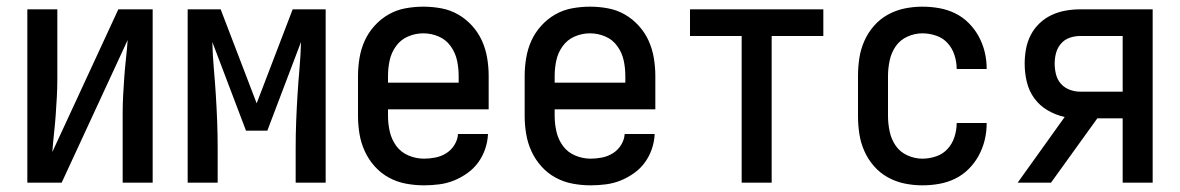

<svg xmlns="http://www.w3.org/2000/svg" viewBox="-20 -548 3540 576"><path d="M62 0V-520H152V-312Q152 -284 150.5 -256.5Q149 -229 147 -201.5Q145 -174 142 -147Q139 -120 137 -92L335 -520H438V0H348V-208Q348 -236 349.5 -263.5Q351 -291 353 -318.5Q355 -346 358 -373Q361 -400 363 -428L165 0Z M543 0V-520H642L750 -238L858 -520H957V0H867V-104Q867 -144 868.5 -183.5Q870 -223 872.5 -263Q875 -303 878.5 -342.5Q882 -382 883 -422L782 -156H718L617 -422Q618 -382 621.5 -342.5Q625 -303 627.5 -263Q630 -223 631.5 -183.5Q633 -144 633 -104V0Z M1252 8Q1225 8 1198 3Q1171 -2 1147 -15Q1123 -28 1104.5 -48.5Q1086 -69 1074.5 -94Q1063 -119 1058.5 -146Q1054 -173 1054 -200V-320Q1054 -347 1058.5 -374Q1063 -401 1074 -425.5Q1085 -450 1103.5 -470.5Q1122 -491 1145.5 -504.5Q1169 -518 1196 -523Q1223 -528 1250 -528Q1277 -528 1304 -523Q1331 -518 1354.5 -504.5Q1378 -491 1396.5 -470.5Q1415 -450 1426 -425.5Q1437 -401 1441.5 -374Q1446 -347 1446 -320V-220H1144V-200Q1144 -176 1149.5 -152.5Q1155 -129 1169 -110Q1183 -91 1205.5 -81.5Q1228 -72 1252 -72Q1269 -72 1286.5 -75.5Q1304 -79 1319 -88.5Q1334 -98 1343.5 -113.5Q1353 -129 1354 -146H1444Q1443 -123 1435.5 -101Q1428 -79 1414.5 -60.5Q1401 -42 1382 -28.5Q1363 -15 1342 -6.5Q1321 2 1298 5Q1275 8 1252 8ZM1356 -300V-320Q1356 -344 1351 -367Q1346 -390 1332 -409.5Q1318 -429 1296 -438.5Q1274 -448 1250 -448Q1226 -448 1204 -438.5Q1182 -429 1168 -409.5Q1154 -390 1149 -367Q1144 -344 1144 -320V-300Z M1752 8Q1725 8 1698 3Q1671 -2 1647 -15Q1623 -28 1604.5 -48.5Q1586 -69 1574.5 -94Q1563 -119 1558.5 -146Q1554 -173 1554 -200V-320Q1554 -347 1558.5 -374Q1563 -401 1574 -425.5Q1585 -450 1603.5 -470.5Q1622 -491 1645.5 -504.5Q1669 -518 1696 -523Q1723 -528 1750 -528Q1777 -528 1804 -523Q1831 -518 1854.5 -504.5Q1878 -491 1896.5 -470.5Q1915 -450 1926 -425.5Q1937 -401 1941.5 -374Q1946 -347 1946 -320V-220H1644V-200Q1644 -176 1649.5 -152.5Q1655 -129 1669 -110Q1683 -91 1705.5 -81.5Q1728 -72 1752 -72Q1769 -72 1786.5 -75.5Q1804 -79 1819 -88.5Q1834 -98 1843.5 -113.5Q1853 -129 1854 -146H1944Q1943 -123 1935.5 -101Q1928 -79 1914.5 -60.5Q1901 -42 1882 -28.5Q1863 -15 1842 -6.5Q1821 2 1798 5Q1775 8 1752 8ZM1856 -300V-320Q1856 -344 1851 -367Q1846 -390 1832 -409.5Q1818 -429 1796 -438.5Q1774 -448 1750 -448Q1726 -448 1704 -438.5Q1682 -429 1668 -409.5Q1654 -390 1649 -367Q1644 -344 1644 -320V-300Z M2205 0V-440H2050V-520H2450V-440H2295V0Z M2747 8Q2720 8 2693.5 2.5Q2667 -3 2643.5 -16Q2620 -29 2602 -49.5Q2584 -70 2573 -95Q2562 -120 2558 -146.5Q2554 -173 2554 -200V-320Q2554 -347 2558 -373.5Q2562 -400 2573 -425Q2584 -450 2602 -470.5Q2620 -491 2643.5 -504Q2667 -517 2693.5 -522.5Q2720 -528 2747 -528Q2773 -528 2798 -523.5Q2823 -519 2845.5 -508Q2868 -497 2886 -479Q2904 -461 2916 -439Q2928 -417 2934 -392.5Q2940 -368 2940 -342Q2940 -342 2940 -341.5Q2940 -341 2940 -341H2850Q2850 -341 2850 -341Q2850 -341 2850 -342Q2850 -362 2843.5 -382.5Q2837 -403 2823 -418.5Q2809 -434 2788.5 -441Q2768 -448 2747 -448Q2724 -448 2702 -438Q2680 -428 2667 -409Q2654 -390 2649 -366.5Q2644 -343 2644 -320V-200Q2644 -177 2649 -153.5Q2654 -130 2667 -111Q2680 -92 2702 -82Q2724 -72 2747 -72Q2768 -72 2788.5 -79Q2809 -86 2823 -101.5Q2837 -117 2843.5 -137.5Q2850 -158 2850 -178Q2850 -179 2850 -179Q2850 -179 2850 -179H2940Q2940 -179 2940 -178.5Q2940 -178 2940 -178Q2940 -152 2934 -127.5Q2928 -103 2916 -81Q2904 -59 2886 -41Q2868 -23 2845.5 -12Q2823 -1 2798 3.5Q2773 8 2747 8Z M3033 0 3174 -197Q3147 -203 3123 -217Q3099 -231 3083 -253Q3067 -275 3060.5 -302Q3054 -329 3054 -357Q3054 -379 3058 -401Q3062 -423 3072 -442.5Q3082 -462 3098 -477.5Q3114 -493 3134 -502.5Q3154 -512 3176 -516Q3198 -520 3220 -520H3438V0H3348V-193H3272L3133 0ZM3348 -273V-440H3220Q3204 -440 3188.5 -434.5Q3173 -429 3162.5 -416.5Q3152 -404 3148 -388.5Q3144 -373 3144 -357Q3144 -341 3148 -325Q3152 -309 3162.5 -297Q3173 -285 3188.5 -279Q3204 -273 3220 -273Z"/></svg>

Font: Iosevka SS04 Medium
Style: Regular
Weight: 500
Monospace: yes
Designer: Belleve Invis
Foundry: Belleve Invis
Version: Version 19.0.0; ttfautohint (v1.8.4)